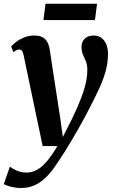

<svg xmlns="http://www.w3.org/2000/svg" viewBox="-55 -738 600 1008"><path d="M69 -448Q65.5 -465.5 60 -471.8Q54.5 -478 46.5 -478Q39 -478 31.8 -474.8Q24.5 -471.5 15.5 -464L3.5 -493.5Q11 -503 28.2 -516.8Q45.5 -530.5 70.2 -541Q95 -551.5 123.5 -551.5Q151 -551.5 167.8 -542.8Q184.5 -534 193.5 -517Q202.5 -500 206.5 -475.5Q212.5 -435 219.2 -390.8Q226 -346.5 233 -300.8Q240 -255 247 -210Q254 -165 260.5 -122L275 -19L323 -114Q341 -151.5 355.8 -186Q370.5 -220.5 381.2 -252Q392 -283.5 397.8 -313Q403.5 -342.5 403.5 -370.5Q403.5 -398 395.8 -416.2Q388 -434.5 380.5 -451.2Q373 -468 373 -491.5Q373 -518 389.8 -534.8Q406.5 -551.5 435.5 -551.5Q461.5 -551.5 478.5 -538.2Q495.5 -525 503.8 -503.2Q512 -481.5 512 -457Q512 -409.5 499.5 -364.2Q487 -319 466.2 -274.2Q445.5 -229.5 421.5 -183Q406.5 -152.5 389.2 -120.8Q372 -89 353.8 -57Q335.5 -25 317.2 5.5Q299 36 281.5 63.8Q264 91.5 247.5 115.5Q219 160 189.5 189.8Q160 219.5 127.5 234.2Q95 249 56 249Q29.5 249 3.8 242.8Q-22 236.5 -35 228.5L-3 136.5Q7.5 146 31.5 157Q55.5 168 83.5 168Q115 168 141.8 152.2Q168.5 136.5 194 105.5Q219.5 74.5 246.5 29H169ZM184 -718.5H454.5L443.5 -632.5H173Z"/></svg>

Font: Merriweather 60pt
Style: Bold Italic
Weight: 700
Italic angle: -7.8°
Version: Version 2.101